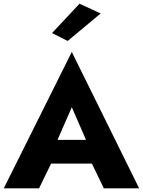

<svg xmlns="http://www.w3.org/2000/svg" viewBox="-23 -1027 778 1047"><path d="M184.5 -135H554.5L543.8 -264.3H195.8ZM368.5 -442.3 466.7 -216.7 460.2 -171.8 543.3 0H735.8L368.5 -743.7L-2.5 0H190L276.8 -178.5L269.8 -216.8ZM526 -953.7 410.7 -1006.8 260.7 -846.8 346 -803.7Z"/></svg>

Font: Jost* Book
Style: Regular
Weight: 400
Version: Version 3.000